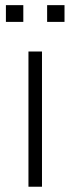

<svg xmlns="http://www.w3.org/2000/svg" viewBox="-20 -708 267 728"><path d="M139.2 -512.7V0H87.9V-512.7ZM224.6 -688.5V-625H158.7V-688.5ZM68.4 -688.5V-625H2.4V-688.5Z"/></svg>

Font: Sansation Light
Style: Light
Weight: 300
Designer: Bernd Montag
Version: Version 1.301